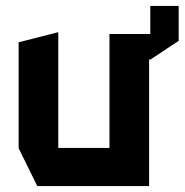

<svg xmlns="http://www.w3.org/2000/svg" viewBox="-20 -629 624 649"><path d="M106 0 43 -128V-486L176 -520H177V-129H350V-514H488V-609H584V-491L489 -428H484V0Z"/></svg>

Font: Foldit Thin SemiBold
Style: Regular
Weight: 600
Version: Version 1.003